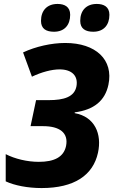

<svg xmlns="http://www.w3.org/2000/svg" viewBox="-20 -944 575 974"><path d="M453 -783C507 -783 535 -818 535 -869C535 -910 506 -924 471 -924C418 -924 387 -891 387 -838C387 -798 414 -783 453 -783ZM254 -783C308 -783 336 -818 336 -869C336 -910 307 -924 272 -924C219 -924 188 -891 188 -838C188 -798 214 -783 254 -783ZM191 10C357 10 452 -55 477 -169C498 -264 461 -352 359 -370V-374C458 -387 513 -434 530 -514C557 -641 466 -726 311 -726C241 -726 161 -708 97 -678L142 -555C190 -578 242 -592 282 -592C345 -592 377 -559 368 -507C358 -452 304 -436 227 -436H163L135 -304H199C280 -304 329 -272 315 -203C303 -147 255 -123 177 -123C118 -123 56 -138 9 -162V-24C54 -3 121 10 191 10Z"/></svg>

Font: Noto Sans SemiCondensed ExtraBold
Style: Italic
Weight: 800
Width: 4
Italic angle: -12°
Designer: Monotype Design Team
Foundry: Monotype Imaging Inc.
Version: Version 2.013